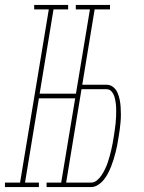

<svg xmlns="http://www.w3.org/2000/svg" viewBox="-60 -755 580 775"><path d="M246 -717V-735H384V-717ZM-40 0V-18H21L137 -717H78V-735H215V-717H156L100 -377H256L253 -358H97L41 -18H97V0ZM128 0V-18H266V0ZM184 0 306 -735H325L272 -413H369Q385 -413 396.5 -404Q408 -395 414 -381.5Q420 -368 423 -353Q426 -338 427 -323Q428 -308 428 -292.5Q428 -277 426.5 -261Q425 -245 423 -229.5Q421 -214 418 -198Q416 -183 413 -168.5Q410 -154 406.5 -140Q403 -126 398.5 -111.5Q394 -97 388.5 -83Q383 -69 376 -55.5Q369 -42 359 -29.5Q349 -17 335.5 -8.5Q322 0 308 0ZM207 -18H308Q321 -18 332 -27.5Q343 -37 350.5 -48.5Q358 -60 364 -72.5Q370 -85 374.5 -98Q379 -111 382.5 -124Q386 -137 389 -149.5Q392 -162 394.5 -175.5Q397 -189 399 -202Q401 -215 403 -228.5Q405 -242 406.5 -255.5Q408 -269 408.5 -282.5Q409 -296 409 -309.5Q409 -323 407.5 -336.5Q406 -350 402.5 -362.5Q399 -375 391 -385Q383 -395 369 -395H269Z"/></svg>

Font: Iosevka Slab Thin
Style: Italic
Weight: 100
Italic angle: -9°
Monospace: yes
Designer: Belleve Invis
Foundry: Belleve Invis
Version: Version 11.1.1; ttfautohint (v1.8.3)